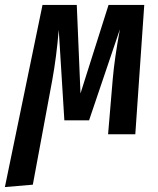

<svg xmlns="http://www.w3.org/2000/svg" viewBox="-61 -549 646 785"><path d="M528.8 -528.8 492.2 0H380.9L399.9 -225.1Q407.2 -310.1 429.2 -429.2L303.2 -57.1H202.1L179.2 -426.8Q169.9 -316.4 152.8 -222.2L73.2 206.1L-41 215.8L112.8 -528.8H252.9L268.1 -167L382.8 -528.8Z"/></svg>

Font: Fira Sans Compressed Medium
Style: Italic
Weight: 500
Width: 3
Italic angle: -8°
Designer: Carrois Corporate & Edenspiekermann AG
Foundry: Carrois Corporate GbR & Edenspiekermann AG
Version: Version 4.203;PS 004.203;hotconv 1.0.88;makeotf.lib2.5.64775